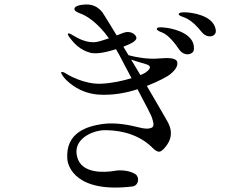

<svg xmlns="http://www.w3.org/2000/svg" viewBox="-20 -814 1040 867"><path d="M697 -550C649 -545 589 -557 571 -562C568 -563 564 -564 560 -565C552 -578 545 -591 537 -603C558 -611 574 -619 577 -621C588 -628 601 -637 594 -650C585 -665 568 -671 550 -669C542 -668 526 -662 507 -654C473 -710 447 -752 442 -759C423 -781 399 -800 348 -792C338 -791 315 -785 316 -773C317 -762 334 -757 343 -753C368 -744 418 -716 472 -641C453 -635 434 -628 418 -625C375 -616 327 -644 319 -649C307 -656 290 -667 287 -662C285 -659 288 -653 295 -644C316 -616 341 -589 387 -576C416 -568 464 -579 504 -592C508 -584 512 -577 517 -569C536 -533 555 -496 574 -461C535 -449 484 -438 438 -436C359 -432 283 -478 276 -483C269 -487 258 -493 256 -486C256 -481 267 -464 282 -450C359 -378 442 -384 492 -388C529 -391 566 -400 601 -411C637 -343 665 -290 667 -280C672 -263 679 -243 664 -237C649 -231 632 -232 602 -240C572 -247 507 -263 442 -254C376 -244 275 -217 284 -96C286 -63 323 59 578 28C607 24 611 -14 592 -27C570 -42 530 -49 494 -42C457 -36 347 -26 328 -107C308 -187 398 -224 448 -226C498 -227 591 -219 662 -153C678 -137 692 -124 706 -131C720 -138 749 -173 751 -202C754 -231 746 -250 725 -285C718 -298 684 -355 643 -426C698 -447 740 -471 748 -478C763 -491 782 -508 781 -530C780 -553 744 -554 697 -550ZM635 -485C630 -482 623 -479 614 -475C600 -498 586 -522 572 -545C597 -536 628 -528 643 -523C666 -515 659 -501 635 -485ZM727 -689C712 -691 690 -693 688 -684C687 -677 702 -671 713 -667C742 -655 771 -617 788 -592C803 -568 829 -565 841 -572C854 -577 858 -588 855 -608C845 -672 742 -688 727 -689ZM954 -681C942 -748 839 -757 824 -758C807 -759 788 -759 787 -750C786 -743 807 -738 818 -733C848 -719 873 -692 891 -669C908 -648 930 -647 942 -653C949 -657 957 -664 954 -681Z"/></svg>

Font: Shippori Mincho
Style: Regular
Weight: 400
Designer: Bonji Tadano  Ryoko NISHIZUKA  (kana & ideographs); Frank Grießhammer (Latin, Greek & Cyrillic); Wenlong ZHANG  (bopomof
Foundry: Adobe Systems Incorporated
Version: Version 1.003;PS 1.001;hotconv 16.6.54;makeotf.lib2.5.65590